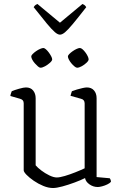

<svg xmlns="http://www.w3.org/2000/svg" viewBox="-20 -939 611 964"><path d="M246 5Q223 5 197.5 -5.5Q172 -16 149.5 -31.5Q127 -47 113 -61.5Q99 -76 99 -84V-420Q99 -429 95 -434.5Q91 -440 81 -443L32 -457Q33 -465 35.5 -471.5Q38 -478 39 -481Q53 -487 76 -493.5Q99 -500 110 -500Q134 -500 146.5 -484.5Q159 -469 159 -446V-109Q169 -97 187.5 -83Q206 -69 227.5 -58.5Q249 -48 265 -48Q280 -48 305.5 -55.5Q331 -63 358.5 -74Q386 -85 405 -94V-420Q405 -429 400.5 -435Q396 -441 387 -443L334 -458Q336 -466 338 -472Q340 -478 341 -481Q351 -485 366 -489.5Q381 -494 395 -497Q409 -500 416 -500Q439 -500 452 -485Q465 -470 465 -446V-50L531 -44Q534 -40 535.5 -35.5Q537 -31 537 -26Q531 -19 518.5 -13Q506 -7 492.5 -3.5Q479 0 471 0Q448 0 429 -13.5Q410 -27 407 -45Q385 -34 354 -22.5Q323 -11 293.5 -3Q264 5 246 5ZM367 -599Q362 -599 354 -605.5Q346 -612 338.5 -621Q331 -630 326 -639.5Q321 -649 321 -655Q321 -661 328 -668Q335 -675 345 -682Q355 -689 365 -693.5Q375 -698 381 -698Q387 -698 394.5 -691.5Q402 -685 409 -675.5Q416 -666 420.5 -656.5Q425 -647 425 -641Q425 -634 414.5 -624Q404 -614 390.5 -606.5Q377 -599 367 -599ZM183 -599Q178 -599 170.5 -605.5Q163 -612 155 -621Q147 -630 142 -639.5Q137 -649 137 -655Q137 -661 144 -668Q151 -675 161 -682Q171 -689 181.5 -693.5Q192 -698 198 -698Q203 -698 210.5 -691.5Q218 -685 225 -675.5Q232 -666 237 -656.5Q242 -647 242 -641Q242 -634 231 -624Q220 -614 206.5 -606.5Q193 -599 183 -599ZM281 -765Q270 -765 255 -778Q240 -791 215 -821Q190 -851 149 -903Q150 -905 154 -910Q158 -915 168 -919L281 -825L394 -919Q404 -915 408 -910Q412 -905 413 -903Q371 -849 346 -819Q321 -789 306.5 -777Q292 -765 281 -765Z"/></svg>

Font: Texturina 12pt Thin
Style: Regular
Weight: 250
Designer: Guillermo Torres Carreño
Foundry: Omnibus-Type
Version: Version 1.002